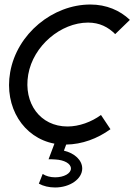

<svg xmlns="http://www.w3.org/2000/svg" viewBox="-20 -630 595 850"><path d="M273 10C343 9 411 -16 469 -58L427 -121C385 -90 330 -70 279 -70C158 -70 83 -173 105 -300C127 -427 249 -530 370 -530C421 -530 459 -510 490 -479L555 -542C511 -584 451 -610 380 -610C214 -610 55 -481 25 -310C-2 -156 83 -20 221 6L195 75C203 75 214 75 225 76C264 78 294 94 294 116C294 138 263 155 224 155C202 155 182 149 169 140L152 183C172 194 197 200 224 200C290 200 344 162 344 116C344 79 310 48 263 37Z"/></svg>

Font: Gauge
Style: Italic
Weight: 400
Italic angle: -80°
Designer: Daniel Pimley
Foundry: Daniel Pimley
Version: Version 1.000;PS 001.001;hotconv 1.0.56